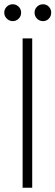

<svg xmlns="http://www.w3.org/2000/svg" viewBox="-30 -880 260 900"><path d="M76 0V-700H121V0ZM30 -781Q14 -781 2 -792.5Q-10 -804 -10 -821Q-10 -837 1.5 -848.5Q13 -860 30 -860Q46 -860 57.5 -848.5Q69 -837 69 -821Q69 -804 57.5 -792.5Q46 -781 30 -781ZM172 -781Q155 -781 143.5 -792.5Q132 -804 132 -821Q132 -837 143.5 -848.5Q155 -860 172 -860Q188 -860 199 -848.5Q210 -837 210 -821Q210 -804 199 -792.5Q188 -781 172 -781Z"/></svg>

Font: DM Sans 24pt ExtraLight
Style: Regular
Weight: 250
Designer: Colophon Foundry, Jonny Pinhorn
Foundry: Colophon Foundry
Version: Version 4.004;gftools[0.9.30]